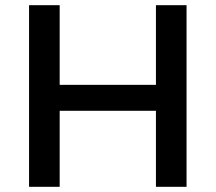

<svg xmlns="http://www.w3.org/2000/svg" viewBox="-20 -720 831 740"><path d="M92 -700H210V-393H581V-700H699V0H581V-293H210V0H92Z"/></svg>

Font: Alexandria
Style: Regular
Weight: 400
Designer: Mohamed Gaber
Foundry: Kief Type Foundry
Version: Version 5.100